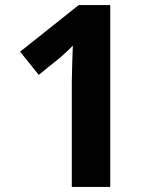

<svg xmlns="http://www.w3.org/2000/svg" viewBox="-20 -734 612 754"><path d="M413 0H262V-413Q262 -439 263.5 -481Q265 -523 266 -555Q261 -549 244.5 -533.5Q228 -518 214 -506L132 -440L59 -531L289 -714H413Z"/></svg>

Font: Noto Sans Tangsa
Style: Regular
Weight: 400
Designer: David Williams
Foundry: Google LLC
Version: Version 1.504